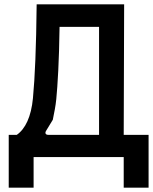

<svg xmlns="http://www.w3.org/2000/svg" viewBox="-20 -720 701 880"><path d="M20 140H134V0H547V140H661V-102H547L549 -700H148C146 -504 140 -364 131 -270C123 -185 96 -129 57 -102H20ZM201 -102C189 -102 185 -110 191 -120L222 -171C228 -201 235 -234 238 -266C244 -328 251 -439 253 -597H434V-102Z"/></svg>

Font: Finlandica Medium
Style: Regular
Weight: 500
Designer: Niklas Ekholm, Juho Hiilivirta, Jaakko Suomalainen
Foundry: Helsinki Type Studio
Version: Version 2.000;Glyphs 3.2 (3202)